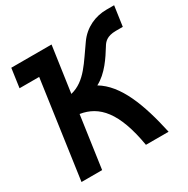

<svg xmlns="http://www.w3.org/2000/svg" viewBox="-160 -848 970 991"><g transform="rotate(-30 324.5 -353.0)"><path d="M603 -706C538 -706 472 -678 429 -617C366 -530 321 -442 229 -420L268 -692H28L12 -579H129L47 0H170L214 -309C321 -292 395 -212 431 0H566C526 -184 471 -329 367 -391C431 -424 475 -493 506 -543C518 -563 536 -587 591 -587H632L649 -706Z"/></g></svg>

Font: Cantarell
Style: BoldOblique
Weight: 700
Italic angle: -8°
Designer: Dave Crossland
Version: Version 0.024